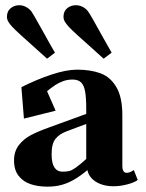

<svg xmlns="http://www.w3.org/2000/svg" viewBox="-20 -684 547 718"><path d="M32.5 -84Q32.5 -118 50.5 -141.2Q68.5 -164.5 95.8 -178.8Q123 -193 165 -208L302.5 -258V-276Q302.5 -319 298.2 -342.2Q294 -365.5 283 -376Q272 -386.5 251 -386.5Q232.5 -386.5 216 -380.5Q199.5 -374.5 186 -365.5Q172.5 -356.5 156 -343L188 -270L69.5 -240.5L60 -358Q117.5 -387 172.8 -405.2Q228 -423.5 268 -423.5Q319 -423.5 356 -409.8Q393 -396 415.2 -358.2Q437.5 -320.5 437.5 -253V-63Q437.5 -41 449.8 -38.2Q462 -35.5 480.5 -48L495 -11Q484 -2 457.2 5.2Q430.5 12.5 403.5 12.5Q376.5 12.5 355.2 4Q334 -4.5 321.8 -18.2Q309.5 -32 307 -48Q280 -25.5 256.5 -12Q233 1.5 209.2 7.8Q185.5 14 157.5 14Q122.5 14 94.8 4.8Q67 -4.5 49.8 -26.2Q32.5 -48 32.5 -84ZM302.5 -89.5V-220.5L230.5 -193.5Q202 -183 187.5 -164.8Q173 -146.5 173 -107.5Q173 -73.5 183.5 -57.8Q194 -42 214 -42Q229 -42 239 -44.5Q249 -47 263.2 -57Q277.5 -67 302.5 -89.5ZM115 -501.5Q88 -525.5 60.8 -550.2Q33.5 -575 25.5 -584Q16 -594.5 11 -603Q6 -611.5 6 -621.5Q6 -642 19.8 -653.2Q33.5 -664.5 52 -664.5Q64.5 -664.5 76.2 -658.5Q88 -652.5 96.5 -642.5Q103 -634.5 146.5 -556Q158 -534.5 168.2 -516.8Q178.5 -499 185.5 -487L156 -464.5ZM326.5 -501.5Q299.5 -525.5 272.2 -550.2Q245 -575 237 -584Q227.5 -594.5 222.5 -603Q217.5 -611.5 217.5 -621.5Q217.5 -642 231.2 -653.2Q245 -664.5 263.5 -664.5Q276.5 -664.5 288.2 -658.8Q300 -653 308.5 -642.5Q313.5 -636.5 330.8 -605.8Q348 -575 365.5 -543.5Q395 -491 397.5 -487L367.5 -464.5Z"/></svg>

Font: Didactic
Style: Regular
Weight: 400
Designer: Tyler Finck
Foundry: Etcetera Type Co
Version: Version 3.007;FEAKit 1.0